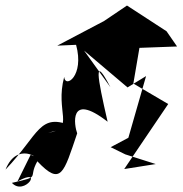

<svg xmlns="http://www.w3.org/2000/svg" viewBox="-46 -633 660 694"><path d="M556 -520 413 -613 330 -557 161 -468 229 -471C260 -358 189 -312 186 -355C152 -228 228 -168 128 -153L217 -176C95 -229 97 -149 -26 -20C17 -127 106 -49 65 -74L17 23C115 -32 43 78 -3 28C106 3 53 14 89 -50C175 41 184 -7 233 -151C223 -177 200 -304 343 -193C305 -358 291 -437 353 -318L258 -450L415 -317L482 -358L418 -135L354 -101L407 -75L517 -40L403 -22L562 -257L436 -331L458 -460L594 -465Z"/></svg>

Font: Asimov Silicon
Style: Regular
Weight: 400
Designer: Google
Version: Version 2.000980; 2014